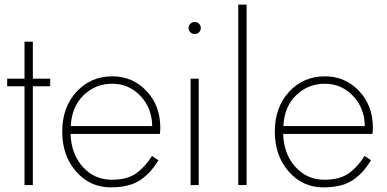

<svg xmlns="http://www.w3.org/2000/svg" viewBox="-20 -800 1673 830"><path d="M86 -620H122V-460H197V-427H122V0H86V-427H11V-460H86Z M249 -231Q249 -336 310.5 -403Q372 -470 466 -470Q553 -470 613 -407Q673 -344 673 -247Q673 -237 671 -221H285Q288 -134 338 -78.5Q388 -23 463 -23Q530 -23 569 -51Q608 -79 637 -126L665 -107Q648 -81 634 -64Q620 -47 595.5 -28Q571 -9 537 0.5Q503 10 459 10Q369 10 309 -58.5Q249 -127 249 -231ZM638 -255Q637 -333 587 -385.5Q537 -438 465 -438Q393 -438 341.5 -388.5Q290 -339 286 -255Z M804 -460H839V0H804ZM803 -660.5Q795 -668 795 -679Q795 -690 803 -697.5Q811 -705 822 -705Q833 -705 840.5 -697.5Q848 -690 848 -679Q848 -668 840.5 -660.5Q833 -653 822 -653Q811 -653 803 -660.5Z M1010 -780H1046V0H1010Z M1168 -231Q1168 -336 1229.5 -403Q1291 -470 1385 -470Q1472 -470 1532 -407Q1592 -344 1592 -247Q1592 -237 1590 -221H1204Q1207 -134 1257 -78.5Q1307 -23 1382 -23Q1449 -23 1488 -51Q1527 -79 1556 -126L1584 -107Q1567 -81 1553 -64Q1539 -47 1514.5 -28Q1490 -9 1456 0.5Q1422 10 1378 10Q1288 10 1228 -58.5Q1168 -127 1168 -231ZM1557 -255Q1556 -333 1506 -385.5Q1456 -438 1384 -438Q1312 -438 1260.5 -388.5Q1209 -339 1205 -255Z"/></svg>

Font: Renner
Style: Thin
Weight: 200
Version: Version 003.000 ; ttfautohint (v0.97) -l 8 -r 50 -G 200 -x 1